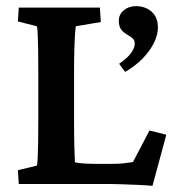

<svg xmlns="http://www.w3.org/2000/svg" viewBox="-20 -598 562 624"><path d="M475.6 5.9Q454.1 3.9 428.7 2.9Q403.3 2 380.4 1Q357.4 0 341.8 0H41L38.1 -44.9L99.6 -59.6Q101.6 -64.5 102.5 -85Q103.5 -105.5 104 -137.7Q104.5 -169.9 104.5 -208V-364.3Q104.5 -404.3 104 -436Q103.5 -467.8 102.5 -488.3Q101.6 -508.8 99.6 -512.7L38.1 -528.3L41 -573.2H304.7L307.6 -526.4L226.6 -512.7Q225.6 -509.8 224.1 -490.7Q222.7 -471.7 221.7 -439.5Q220.7 -407.2 220.7 -364.3V-208Q220.7 -153.3 221.7 -117.7Q222.7 -82 223.6 -70.3Q239.3 -67.4 256.3 -66.4Q273.4 -65.4 297.9 -65.4H343.8Q367.2 -65.4 383.3 -67.4Q399.4 -69.3 412.1 -71.3L465.8 -173.8L520.5 -160.2ZM386.7 -364.3 367.2 -390.6Q395.5 -410.2 406.7 -426.8Q418 -443.4 418 -456.1Q418 -467.8 410.2 -474.1Q402.3 -480.5 392.1 -486.3Q381.8 -492.2 374 -502Q366.2 -511.7 366.2 -531.2Q366.2 -550.8 382.3 -564.5Q398.4 -578.1 421.9 -578.1Q441.4 -578.1 457.5 -570.3Q473.6 -562.5 483.4 -547.4Q493.2 -532.2 493.2 -508.8Q493.2 -484.4 480 -458Q466.8 -431.6 442.9 -407.2Q418.9 -382.8 386.7 -364.3Z"/></svg>

Font: Crimson Pro SemiBold
Style: Regular
Weight: 600
Designer: Jacques Le Bailly
Foundry: Baron von Fonthausen
Version: Version 1.003